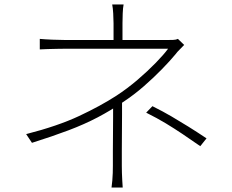

<svg xmlns="http://www.w3.org/2000/svg" viewBox="-20 -808 1040 859"><path d="M533 -788Q530 -773 529 -748Q528 -723 528 -704Q528 -693 528 -674.5Q528 -656 528 -639Q528 -622 528 -615H488Q488 -622 488 -638.5Q488 -655 488 -674Q488 -693 488 -704Q488 -723 486.5 -748Q485 -773 482 -788ZM804 -607Q795 -597 784 -586.5Q773 -576 765 -565Q741 -536 704.5 -498.5Q668 -461 624 -422.5Q580 -384 530 -351Q476 -314 417 -283Q358 -252 286.5 -225Q215 -198 123 -169L97 -208Q238 -244 334 -289Q430 -334 501 -380Q550 -412 595.5 -451Q641 -490 677 -527Q713 -564 732 -590Q721 -590 687 -590Q653 -590 605.5 -590Q558 -590 505 -590Q452 -590 404 -590Q356 -590 320.5 -590Q285 -590 274 -590Q257 -590 235.5 -589.5Q214 -589 193.5 -588.5Q173 -588 158 -587V-634Q179 -632 213.5 -630.5Q248 -629 273 -629Q285 -629 319 -629Q353 -629 399 -629Q445 -629 496 -629Q547 -629 594.5 -629Q642 -629 678 -629Q714 -629 729 -629Q742 -629 755 -629.5Q768 -630 776 -634ZM526 -365Q526 -335 526 -295Q526 -255 525.5 -213.5Q525 -172 525 -133.5Q525 -95 525 -66Q525 -51 525.5 -34Q526 -17 527 -0.5Q528 16 529 31H479Q481 16 482.5 -0.5Q484 -17 484.5 -34Q485 -51 485 -66Q485 -95 485 -132Q485 -169 485.5 -209Q486 -249 486 -285Q486 -321 486 -346ZM876 -154Q833 -184 796.5 -208.5Q760 -233 722 -256Q684 -279 634 -304L662 -333Q710 -309 747.5 -287Q785 -265 822 -242Q859 -219 904 -189Z"/></svg>

Font: Noto Sans TC ExtraLight
Style: Regular
Weight: 250
Designer: Ryoko NISHIZUKA  (kana, bopomofo & ideographs); Paul D. Hunt (Latin, Greek & Cyrillic); Sandoll Communications , Soo-you
Foundry: Adobe
Version: Version 2.004-H2;hotconv 1.0.118;makeotfexe 2.5.65603